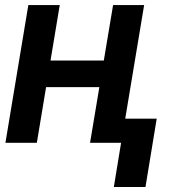

<svg xmlns="http://www.w3.org/2000/svg" viewBox="-20 -566 683 761"><path d="M430.2 -326.2 412.6 -220.7H123L139.6 -326.2ZM216.8 -545.9 126 0H1.5L92.3 -545.9ZM551.3 -545.9 460.4 0H336.9L428.2 -545.9ZM601.1 -95.7 556.6 175.3H431.2L475.6 -95.7Z"/></svg>

Font: Inter Tight SemiBold
Style: Italic
Weight: 600
Italic angle: -9.39999°
Designer: Rasmus Andersson
Foundry: rsms
Version: Version 3.004